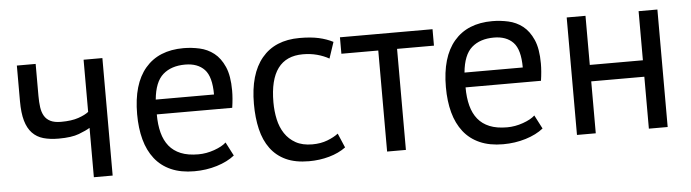

<svg xmlns="http://www.w3.org/2000/svg" viewBox="-39 -657 2930 814"><g transform="rotate(-5 1426.0 -250.0)"><path d="M129 -500V-364Q129 -337 132 -315.5Q135 -294 144 -278.5Q153 -263 170 -254.5Q187 -246 215 -246Q260 -246 289 -256Q318 -266 333 -278V-500H413V0H333V-210Q317 -200 285.5 -188Q254 -176 199 -176Q162 -176 134 -184Q106 -192 87 -212Q68 -232 58.5 -265Q49 -298 49 -348V-500Z M932 -40Q902 -16 856.5 -2Q811 12 760 12Q703 12 661 -6.5Q619 -25 592 -59.5Q565 -94 552 -142Q539 -190 539 -250Q539 -378 596 -445Q653 -512 759 -512Q793 -512 827 -504.5Q861 -497 888 -476Q915 -455 932 -416.5Q949 -378 949 -315Q949 -282 943 -242H622Q622 -198 631 -164Q640 -130 659 -106.5Q678 -83 708.5 -70.5Q739 -58 783 -58Q817 -58 851 -70Q885 -82 902 -98ZM760 -442Q701 -442 665.5 -411Q630 -380 623 -305H871Q871 -381 842 -411.5Q813 -442 760 -442Z M1405 -33Q1375 -11 1334 0.5Q1293 12 1248 12Q1190 12 1150 -6.5Q1110 -25 1084.5 -59.5Q1059 -94 1047.5 -142.5Q1036 -191 1036 -250Q1036 -377 1092 -444.5Q1148 -512 1253 -512Q1301 -512 1334.5 -504.5Q1368 -497 1395 -483L1372 -414Q1349 -427 1321 -434.5Q1293 -442 1261 -442Q1119 -442 1119 -250Q1119 -212 1126.5 -177.5Q1134 -143 1151.5 -116.5Q1169 -90 1197.5 -74Q1226 -58 1268 -58Q1304 -58 1332.5 -69Q1361 -80 1379 -94Z M1818 -430H1661V0H1581V-430H1424V-500H1818Z M2246 -40Q2216 -16 2170.5 -2Q2125 12 2074 12Q2017 12 1975 -6.5Q1933 -25 1906 -59.5Q1879 -94 1866 -142Q1853 -190 1853 -250Q1853 -378 1910 -445Q1967 -512 2073 -512Q2107 -512 2141 -504.5Q2175 -497 2202 -476Q2229 -455 2246 -416.5Q2263 -378 2263 -315Q2263 -282 2257 -242H1936Q1936 -198 1945 -164Q1954 -130 1973 -106.5Q1992 -83 2022.5 -70.5Q2053 -58 2097 -58Q2131 -58 2165 -70Q2199 -82 2216 -98ZM2074 -442Q2015 -442 1979.5 -411Q1944 -380 1937 -305H2185Q2185 -381 2156 -411.5Q2127 -442 2074 -442Z M2695 -221H2469V0H2389V-500H2469V-291H2695V-500H2775V0H2695Z"/></g></svg>

Font: PTSans
Style: Regular
Weight: 400
Designer: A.Korolkova, O.Umpeleva, V.Yefimov
Foundry: ParaType Ltd
Version: Version 2.003W OFL